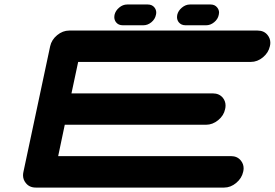

<svg xmlns="http://www.w3.org/2000/svg" viewBox="-20 -847 1241 867"><path d="M1022.5 -142.1Q1051.8 -142.1 1067.9 -121.6Q1080.1 -106.4 1080.1 -86.9Q1080.1 -79.6 1078.1 -71.3Q1071.8 -42 1046.6 -21Q1021.5 0 992.2 0H141.6Q112.3 0 96.2 -21Q84 -36.1 84 -55.7Q84 -63 85.9 -71.3L206.5 -638.2Q212.9 -667.5 238 -688.2Q263.2 -709 292.5 -709H1143.1Q1172.4 -709 1188.5 -688.5Q1200.7 -673.3 1200.7 -653.8Q1200.7 -646.5 1198.7 -638.2Q1192.4 -608.9 1167.2 -588.1Q1142.1 -567.4 1112.8 -567.4H333L302.7 -425.3H940.9Q970.2 -425.3 986.8 -404.8Q998.5 -389.6 998.5 -370.6Q998.5 -362.8 996.6 -354.5Q990.7 -325.2 965.3 -304.4Q939.9 -283.7 910.6 -283.7H272.5L242.7 -142.1ZM817.4 -732.9Q798.3 -732.9 787.1 -746.6Q779.3 -756.8 779.3 -770Q779.3 -774.4 780.3 -779.8Q784.7 -798.8 801.5 -812.7Q818.4 -826.7 837.4 -826.7H931.2Q950.2 -826.7 960.9 -813Q969.2 -802.7 969.2 -790Q969.2 -785.2 967.8 -779.8Q963.9 -760.3 947 -746.6Q930.2 -732.9 911.1 -732.9ZM534.2 -732.9Q514.6 -732.9 503.9 -746.6Q496.1 -756.8 496.1 -770Q496.1 -774.4 497.1 -779.8Q501.5 -798.8 518.1 -812.7Q534.7 -826.7 554.2 -826.7H647.5Q667 -826.7 677.7 -813Q685.5 -802.7 685.5 -790.5Q685.5 -785.2 684.1 -779.8Q680.2 -760.3 663.6 -746.6Q647 -732.9 627.4 -732.9Z"/></svg>

Font: Robtronika
Style: Italic
Weight: 400
Italic angle: -12°
Designer: GGBot
Version: 1.00